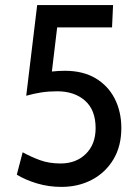

<svg xmlns="http://www.w3.org/2000/svg" viewBox="-20 -720 538 754"><path d="M221 14Q171.5 14 126 0.5Q80.5 -13 46 -34L69 -122Q101.5 -104 137.2 -91Q173 -78 217.5 -78Q279 -78 317.2 -115.8Q355.5 -153.5 355.5 -217Q355.5 -288 313.8 -324.8Q272 -361.5 204.5 -361.5Q171 -361.5 142 -357Q113 -352.5 83 -344L126 -700H424L420 -612.5H204.5L178 -391L137 -432Q159.5 -436.5 184.5 -439.2Q209.5 -442 235 -442Q305.5 -442 355 -412.8Q404.5 -383.5 430.5 -332.5Q456.5 -281.5 456.5 -217Q456.5 -146 425.5 -94.2Q394.5 -42.5 341.2 -14.2Q288 14 221 14Z"/></svg>

Font: Cabin
Style: Regular
Weight: 400
Width: 4
Designer: Pablo Impallari
Foundry: Pablo Impallari. http://www.impallari.com Igino Marini. http://www.ikern.com
Version: Version 3.001